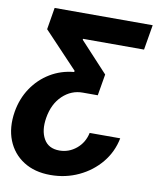

<svg xmlns="http://www.w3.org/2000/svg" viewBox="-110 -804 895 1096"><g transform="rotate(10 337.5 -256.5)"><path d="M614.7 -59.6Q599.1 20.5 547.9 82.8Q496.6 145 421.1 180.4Q345.7 215.8 257.8 215.8Q166 215.8 101.6 174.6Q37.1 133.3 8.5 61Q-20 -11.2 -4.9 -104.5Q8.3 -182.6 49.3 -243.7Q90.3 -304.7 152.3 -342.3Q214.4 -379.9 290 -386.7L291.5 -393.6L95.7 -600.6L116.7 -727.5H685.1L660.6 -582H306.6V-576.2L466.8 -403.3L445.8 -279.3H359.4Q293 -279.8 242.4 -231.9Q191.9 -184.1 178.2 -101.1Q166 -26.9 193.4 21.2Q220.7 69.3 284.2 69.3Q338.9 69.3 382.1 33.7Q425.3 -2 437.5 -59.6Z"/></g></svg>

Font: Inter Display Extra Bold
Style: Italic
Weight: 800
Italic angle: -9.39999°
Designer: Rasmus Andersson
Foundry: rsms
Version: Version 4.000;git-4fc901f